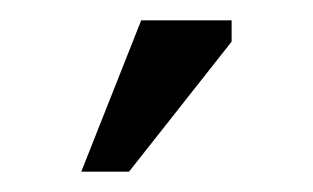

<svg xmlns="http://www.w3.org/2000/svg" viewBox="-20 -740 308 189"><path d="M119 -720H208V-699L107 -571H60Z"/></svg>

Font: PT Sans
Style: Regular
Weight: 400
Version: Version 2.003W OFL; ttfautohint (v1.6)